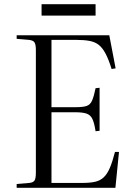

<svg xmlns="http://www.w3.org/2000/svg" viewBox="-20 -890 632 910"><path d="M59 0V-18L119 -23Q138 -25 144 -35Q150 -45 150 -72V-653Q150 -679 143.5 -689Q137 -699 117 -701L59 -706V-723H498L528 -566L509 -563Q495 -608 480.5 -635.5Q466 -663 448.5 -677Q431 -691 405 -696Q379 -701 341 -701H224V-382H338Q374 -382 391 -388Q408 -394 416.5 -413.5Q425 -433 433 -472L452 -474V-270L433 -268Q427 -307 418 -326Q409 -345 390.5 -351.5Q372 -358 335 -358H224V-23H370Q407 -23 431 -28.5Q455 -34 471.5 -49.5Q488 -65 500.5 -94Q513 -123 525 -170H544L527 0ZM177 -816V-870H433V-816Z"/></svg>

Font: Literata 60pt Light
Style: Regular
Weight: 300
Designer: Latin by Veronika Burian and Jose Scaglione. Greek by Irene Vlachou. Cyrillic by Vera Evstafieva.
Foundry: TypeTogether
Version: Version 3.103;gftools[0.9.29]